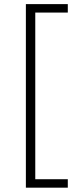

<svg xmlns="http://www.w3.org/2000/svg" viewBox="-20 -764 341 909"><path d="M102.5 124.5V-744.5H301V-704.5H147V84.5H301V124.5Z"/></svg>

Font: Encode Sans SC ExtraLight
Style: Regular
Weight: 250
Designer: Multiple Designers
Foundry: Impallari Type
Version: Version 3.002